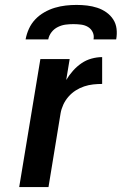

<svg xmlns="http://www.w3.org/2000/svg" viewBox="-20 -760 494 780"><path d="M58 0 144 -520H263L249 -435Q261 -455 276.5 -472.5Q292 -490 311 -503Q330 -516 352 -522Q374 -528 395 -528V-419Q377 -419 358.5 -417Q340 -415 322 -409Q304 -403 287.5 -392.5Q271 -382 258 -367Q245 -352 237 -334.5Q229 -317 226 -299L177 0ZM84 -600Q88 -622 97.5 -643Q107 -664 123 -681Q139 -698 160 -710Q181 -722 203 -728.5Q225 -735 247 -737.5Q269 -740 291 -740Q313 -740 334 -737.5Q355 -735 375 -728.5Q395 -722 412 -710Q429 -698 440 -681Q451 -664 453.5 -643Q456 -622 452 -600H360Q363 -616 356.5 -629.5Q350 -643 337.5 -650.5Q325 -658 309.5 -660Q294 -662 278 -662Q262 -662 246.5 -660Q231 -658 215.5 -650.5Q200 -643 189.5 -629.5Q179 -616 176 -600Z"/></svg>

Font: Iosevka Aile
Style: Bold Italic
Weight: 700
Italic angle: -9°
Designer: Belleve Invis
Foundry: Belleve Invis
Version: Version 28.0.1; ttfautohint (v1.8.4)